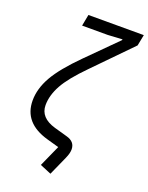

<svg xmlns="http://www.w3.org/2000/svg" viewBox="-166 -824 831 1075"><g transform="rotate(20 249.5 -286.0)"><path d="M156 -672 169 -740H499L486 -674L271 -454Q184 -366 150 -304Q116 -242 116 -184Q116 -109 209 -82L287 -60Q338 -46 338 0Q338 23 324 54L273 168L206 140L263 13L192 -7Q39 -50 39 -184Q39 -254 80 -326.5Q121 -399 223 -501L394 -672L395 -677L309 -672Z"/></g></svg>

Font: Aneliza
Style: Italic
Weight: 400
Italic angle: -11.31°
Designer: Mike Abbink, Paul van der Laan, Pieter van Rosmalen
Foundry: Bold Monday
Version: Version 3.0